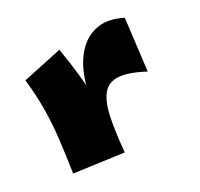

<svg xmlns="http://www.w3.org/2000/svg" viewBox="-111 -611 795 764"><g transform="rotate(-30 286.5 -229.0)"><path d="M260 15 243 -171Q247 -257 270 -322Q293 -387 331.5 -425.5Q370 -464 420 -471.5Q470 -479 528 -449L500 -218Q431 -255 387.5 -257.5Q344 -260 319 -229.5Q294 -199 281 -137.5Q268 -76 260 15ZM260 15 40 -15Q53 -99 60.5 -165.5Q68 -232 68.5 -295Q69 -358 61 -431L239 -469Q250 -401 256.5 -342.5Q263 -284 265 -228Q267 -172 265.5 -113Q264 -54 260 15Z"/></g></svg>

Font: Marhey Light
Style: Regular
Weight: 300
Designer: Nur Syamsi & Bustanul Arifin
Foundry: Namelatype
Version: Version 1.000